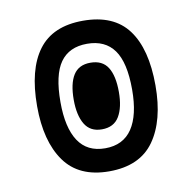

<svg xmlns="http://www.w3.org/2000/svg" viewBox="-61 -527 601 599"><g transform="rotate(-10 239.5 -227.5)"><path d="M239 11Q143 11 97.5 -53Q52 -117 52 -228Q52 -344 97.5 -405Q143 -466 239 -466Q336 -466 381.5 -405Q427 -344 427 -228Q427 -117 381.5 -53Q336 11 239 11ZM239 -62Q296 -62 324.5 -104.5Q353 -147 353 -228Q353 -314 324.5 -353.5Q296 -393 239 -393Q182 -393 154 -353.5Q126 -314 126 -228Q126 -147 154 -104.5Q182 -62 239 -62ZM239 -122Q202 -122 185 -150.5Q168 -179 168 -228Q168 -279 185 -306Q202 -333 239 -333Q277 -333 294 -306Q311 -279 311 -228Q311 -179 294 -150.5Q277 -122 239 -122Z"/></g></svg>

Font: Noto Sans Thai ExtCond Med
Style: Regular
Weight: 500
Width: 2
Designer: Monotype Design Team
Foundry: Monotype Imaging Inc.
Version: Version 2.002; ttfautohint (v1.8.4.7-5d5b)